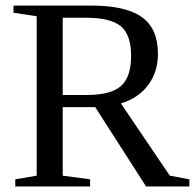

<svg xmlns="http://www.w3.org/2000/svg" viewBox="-20 -675 707 695"><path d="M207 -287.1V-39.1L306.2 -25.9V0H35.2V-25.9L112.8 -39.1V-616.2L28.8 -628.9V-654.8H311.5Q434.6 -654.8 493.2 -613.3Q551.8 -571.8 551.8 -480Q551.8 -414.6 516.1 -366.9Q480.5 -319.3 417.5 -300.8L594.7 -39.1L665.5 -25.9V0H508.8L324.7 -287.1ZM454.6 -473.1Q454.6 -547.9 418.2 -579.3Q381.8 -610.8 290.5 -610.8H207V-331.1H293.5Q380.9 -331.1 417.7 -363.5Q454.6 -396 454.6 -473.1Z"/></svg>

Font: Tinos
Style: Regular
Weight: 400
Designer: Steve Matteson
Foundry: Monotype Imaging Inc.
Version: Version 1.23